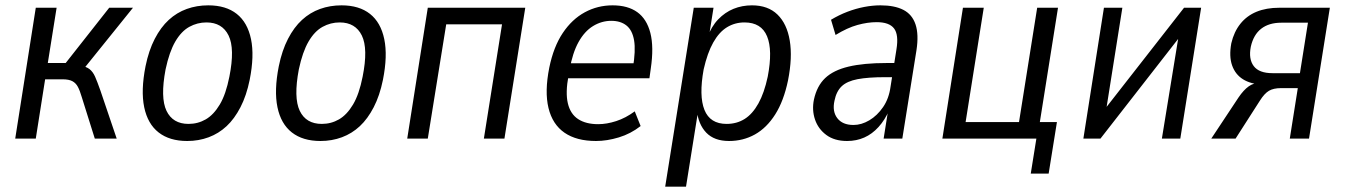

<svg xmlns="http://www.w3.org/2000/svg" viewBox="-20 -519 5036 719"><path d="M37 0 114 -490H192L159 -283H226L389 -490H478L287 -253L276 -275Q303 -270 315.5 -260Q328 -250 336 -232Q344 -214 356 -180L417 0H335L286 -156Q279 -180 271.5 -194Q264 -208 251 -215Q238 -222 214 -222H149L114 0Z M681 9Q615 9 574 -23Q533 -55 520 -117.5Q507 -180 525 -271Q537 -330 559.5 -373.5Q582 -417 612 -444.5Q642 -472 679.5 -485.5Q717 -499 760 -499Q826 -499 866.5 -467Q907 -435 920 -372.5Q933 -310 915 -220Q903 -161 880.5 -117.5Q858 -74 828.5 -46.5Q799 -19 761.5 -5Q724 9 681 9ZM686 -55Q721 -55 750.5 -72Q780 -89 803 -127.5Q826 -166 839 -232Q860 -337 836 -386Q812 -435 753 -435Q719 -435 689 -418.5Q659 -402 636.5 -363.5Q614 -325 600 -259Q580 -153 603.5 -104Q627 -55 686 -55Z M1180 9Q1114 9 1073 -23Q1032 -55 1019 -117.5Q1006 -180 1024 -271Q1036 -330 1058.5 -373.5Q1081 -417 1111 -444.5Q1141 -472 1178.5 -485.5Q1216 -499 1259 -499Q1325 -499 1365.5 -467Q1406 -435 1419 -372.5Q1432 -310 1414 -220Q1402 -161 1379.5 -117.5Q1357 -74 1327.5 -46.5Q1298 -19 1260.5 -5Q1223 9 1180 9ZM1185 -55Q1220 -55 1249.5 -72Q1279 -89 1302 -127.5Q1325 -166 1338 -232Q1359 -337 1335 -386Q1311 -435 1252 -435Q1218 -435 1188 -418.5Q1158 -402 1135.5 -363.5Q1113 -325 1099 -259Q1079 -153 1102.5 -104Q1126 -55 1185 -55Z M1505 0 1582 -490H1947L1869 0H1792L1860 -428H1651L1582 0Z M2212 9Q2139 9 2094 -22Q2049 -53 2034 -114.5Q2019 -176 2037 -266Q2053 -344 2087.5 -395.5Q2122 -447 2170 -473Q2218 -499 2274 -499Q2331 -499 2366.5 -473.5Q2402 -448 2415.5 -395.5Q2429 -343 2417 -262L2412 -226H2092L2101 -282H2368L2350 -264Q2361 -330 2354.5 -368Q2348 -406 2326 -423.5Q2304 -441 2269 -441Q2233 -441 2201 -421.5Q2169 -402 2146.5 -361.5Q2124 -321 2113 -258L2109 -236Q2097 -172 2106.5 -132Q2116 -92 2145 -73Q2174 -54 2220 -54Q2252 -54 2287.5 -65.5Q2323 -77 2357 -102L2379 -47Q2342 -18 2297.5 -4.5Q2253 9 2212 9Z M2471 180 2578 -490H2652L2634 -377H2628Q2644 -420 2669.5 -446.5Q2695 -473 2727 -486Q2759 -499 2796 -499Q2856 -499 2891.5 -464.5Q2927 -430 2937.5 -367Q2948 -304 2931 -218Q2915 -141 2883 -90.5Q2851 -40 2807 -15.5Q2763 9 2710 9Q2655 9 2625 -22Q2595 -53 2589 -108H2595L2549 180ZM2701 -55Q2739 -55 2768.5 -73.5Q2798 -92 2820 -131.5Q2842 -171 2855 -232Q2874 -331 2852.5 -383Q2831 -435 2768 -435Q2732 -435 2702.5 -417Q2673 -399 2651 -360Q2629 -321 2615 -259Q2597 -160 2618 -107.5Q2639 -55 2701 -55Z M3152 9Q3105 9 3074.5 -13.5Q3044 -36 3032 -71.5Q3020 -107 3028 -146Q3039 -197 3070 -226.5Q3101 -256 3157.5 -269.5Q3214 -283 3300 -283H3341L3333 -230H3295Q3231 -230 3191.5 -222.5Q3152 -215 3132 -196Q3112 -177 3105 -142Q3096 -102 3115.5 -76.5Q3135 -51 3176 -51Q3206 -51 3235.5 -68.5Q3265 -86 3287 -118Q3309 -150 3315 -195L3337 -334Q3346 -389 3328 -412.5Q3310 -436 3263 -436Q3229 -436 3191 -425.5Q3153 -415 3109 -388L3092 -445Q3122 -463 3153.5 -475Q3185 -487 3216.5 -493Q3248 -499 3277 -499Q3330 -499 3363 -482Q3396 -465 3408.5 -427.5Q3421 -390 3412 -331L3359 0H3289L3306 -107H3310Q3294 -70 3270 -43.5Q3246 -17 3216.5 -4Q3187 9 3152 9Z M3840 131 3861 0H3509L3586 -490H3664L3596 -62H3796L3864 -490H3942L3874 -62H3938L3907 131Z M4037 0 4114 -490H4183L4117 -74H4089L4414 -490H4478L4400 0H4331L4399 -417H4426L4101 0Z M4516 0 4618 -154Q4637 -182 4656 -195.5Q4675 -209 4699 -209H4708L4705 -203Q4664 -204 4635 -222Q4606 -240 4594 -274Q4582 -308 4591 -357Q4601 -400 4625 -430Q4649 -460 4685.5 -475Q4722 -490 4771 -490H4960L4882 0H4810L4840 -189H4777Q4749 -189 4732 -179Q4715 -169 4698 -142L4607 0ZM4745 -245H4848L4878 -434H4778Q4732 -434 4703 -411.5Q4674 -389 4664 -344Q4655 -298 4675 -271.5Q4695 -245 4745 -245Z"/></svg>

Font: Nunito Sans 10pt Condensed
Style: Italic
Weight: 400
Width: 3
Italic angle: -9°
Designer: Vernon Adams
Foundry: Vernon Adams
Version: Version 3.101;gftools[0.9.27]